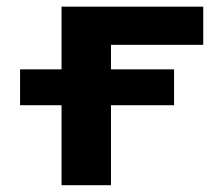

<svg xmlns="http://www.w3.org/2000/svg" viewBox="-20 -543 651 565"><path d="M39.1 -233.4V-338.9H161.1V-523.4H578.1V-411.1H306.6V-338.9H492.2V-233.4H306.6V2H161.1V-233.4Z"/></svg>

Font: Gen Shin Gothic Bold
Style: Bold
Weight: 700
Designer: [Source Han Sans]
Ryoko NISHIZUKA  (kana & ideographs); Paul D. Hunt (Latin, Greek & Cyrillic); Wenlong ZHANG  (bopomofo
Version: Version 1.002.20150607